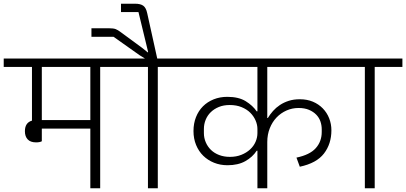

<svg xmlns="http://www.w3.org/2000/svg" viewBox="-40 -1013 2185 1033"><path d="M154 -247Q124 -247 109 -263Q94 -279 94 -307Q94 -353 132 -364V-653H-20V-698H648V-653H499V0H446V-321H185V-253Q174 -247 154 -247ZM185 -653V-367H446V-653Z M756 -653H608V-698H740L711 -716L571 -815H452V-861H545Q570 -861 582 -856.5Q594 -852 611 -839L724 -756L755 -731L757 -733L744 -787L705 -948H611V-993H687Q716 -993 731 -982Q746 -971 752 -942L806 -698H958V-653H809V0H756Z M1345 -202H1341Q1319 -168 1280 -146Q1241 -124 1184 -124Q1145 -124 1111.5 -137.5Q1078 -151 1053.5 -175Q1029 -199 1015 -233Q1001 -267 1001 -308Q1001 -349 1014.5 -383Q1028 -417 1052 -441Q1076 -465 1109.5 -478.5Q1143 -492 1183 -492Q1244 -492 1282 -468.5Q1320 -445 1341 -414H1345V-653H918V-698H1815V-653H1398V-378H1401Q1413 -398 1429 -416Q1445 -434 1466 -448Q1487 -462 1513.5 -470.5Q1540 -479 1573 -479Q1612 -479 1643 -466Q1674 -453 1696.5 -430Q1719 -407 1731 -376.5Q1743 -346 1743 -312Q1743 -239 1703 -187Q1663 -135 1573 -116L1555 -165Q1627 -180 1659 -216Q1691 -252 1691 -303V-317Q1691 -339 1684 -359.5Q1677 -380 1661.5 -396Q1646 -412 1622.5 -422Q1599 -432 1566 -432Q1532 -432 1501.5 -418.5Q1471 -405 1448 -381Q1425 -357 1411.5 -323Q1398 -289 1398 -249V0H1345ZM1197 -169Q1231 -169 1258.5 -180Q1286 -191 1305.5 -209Q1325 -227 1335 -250Q1345 -273 1345 -297V-319Q1345 -342 1335 -365Q1325 -388 1306.5 -406.5Q1288 -425 1260 -436.5Q1232 -448 1196 -448Q1163 -448 1137.5 -437.5Q1112 -427 1094 -409.5Q1076 -392 1066.5 -368.5Q1057 -345 1057 -319V-297Q1057 -271 1067 -247.5Q1077 -224 1095 -206.5Q1113 -189 1139 -179Q1165 -169 1197 -169Z M1923 -653H1775V-698H2125V-653H1976V0H1923Z"/></svg>

Font: IBM Plex Sans Devanagari Light
Style: Regular
Weight: 300
Designer: Mike Abbink, Paul van der Laan, Pieter van Rosmalen, Erin McLaughlin
Foundry: Bold Monday
Version: Version 1.1